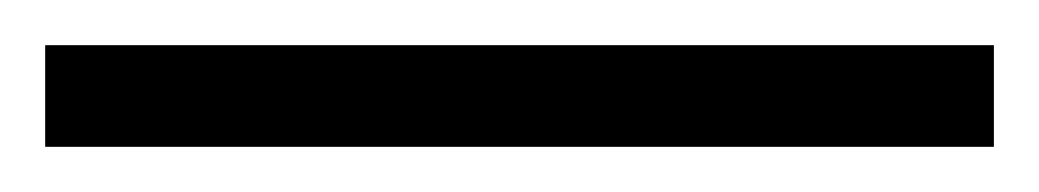

<svg xmlns="http://www.w3.org/2000/svg" viewBox="-22 69 460 85"><path d="M418 134H-2V89H418Z"/></svg>

Font: Noto Sans Arabic SemCond Light
Style: Regular
Weight: 300
Width: 4
Designer: Monotype Design Team, Nadine Chahine, Nizar Qandah and Khaled Hosny
Foundry: Monotype Imaging Inc.
Version: Version 2.012; ttfautohint (v1.8.4.7-5d5b)